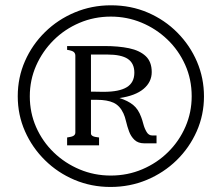

<svg xmlns="http://www.w3.org/2000/svg" viewBox="-20 -705 853 739"><path d="M405.3 14.6Q331.5 14.6 266.8 -12.7Q202.1 -40 153.1 -88.4Q104 -136.7 76.2 -199.7Q48.3 -262.7 48.3 -334.5Q48.3 -406.7 76.2 -470Q104 -533.2 153.3 -581.5Q202.6 -629.9 267.8 -657.2Q333 -684.6 407.2 -684.6Q483.9 -684.6 549.1 -656.5Q614.3 -628.4 662.8 -579.3Q711.4 -530.3 738.3 -467.3Q765.1 -404.3 765.1 -334Q765.1 -262.7 737.1 -199.5Q709 -136.2 659.7 -88.1Q610.4 -40 545.2 -12.7Q480 14.6 405.3 14.6ZM406.2 -29.3Q471.2 -29.3 527.8 -53.5Q584.5 -77.6 627.2 -119.9Q669.9 -162.1 693.8 -217.3Q717.8 -272.5 717.8 -334.5Q717.8 -399.9 692.6 -455.8Q667.5 -511.7 624 -553.2Q580.6 -594.7 524.7 -617.9Q468.8 -641.1 406.7 -641.1Q342.3 -641.1 285.6 -616.9Q229 -592.8 186.3 -550.3Q143.6 -507.8 119.1 -452.4Q94.7 -397 94.7 -334.5Q94.7 -271 119.1 -215.6Q143.6 -160.2 186.8 -118.4Q230 -76.7 286.4 -53Q342.8 -29.3 406.2 -29.3ZM238.3 -145.5V-175.8Q256.8 -178.2 263.4 -182.6Q270 -187 270 -194.8V-490.7Q270 -499.5 263.9 -504.9Q257.8 -510.3 238.3 -513.2V-527.8H382.3Q436 -527.8 476.8 -519.3Q517.6 -510.7 540.8 -489Q564 -467.3 564 -427.7Q564 -389.2 532.5 -362.8Q501 -336.4 439.9 -327.6Q472.2 -317.4 492.2 -301.3Q512.2 -285.2 523.4 -254.4Q527.3 -244.6 531.7 -227.8Q536.1 -210.9 544.2 -197.3Q552.2 -183.6 565.9 -183.6H582.5V-153.3H535.6Q511.7 -153.3 497.8 -166.5Q483.9 -179.7 476.8 -199Q469.7 -218.3 465.3 -237.3Q460.9 -256.3 455.1 -268.6Q441.4 -298.3 417 -309.6Q392.6 -320.8 353.5 -320.8H330.1V-191.4Q330.1 -185.1 336.7 -181.4Q343.3 -177.7 361.3 -175.8V-145.5Q345.2 -145.5 329.8 -145.5Q314.5 -145.5 299.6 -145.5Q284.7 -145.5 269.5 -145.5Q254.4 -145.5 238.3 -145.5ZM379.4 -351.6Q439 -351.6 468 -369.4Q497.1 -387.2 497.1 -425.3Q497.1 -461.4 471.9 -478.3Q446.8 -495.1 393.1 -495.1H330.1V-352.1Q337.4 -352.1 345.9 -352.1Q354.5 -352.1 363.3 -351.8Q372.1 -351.6 379.4 -351.6Z"/></svg>

Font: Kameron
Style: Regular
Weight: 400
Designer: Vernon Adams
Foundry: Vernon Adams
Version: Version 1.100